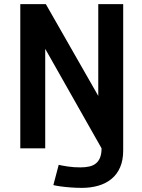

<svg xmlns="http://www.w3.org/2000/svg" viewBox="-20 -720 690 932"><path d="M377.5 192Q351.5 192 324.2 190Q297 188 274 184.8Q251 181.5 239 178.5L265 80Q271 81.5 282.5 83.8Q294 86 308.8 88.2Q323.5 90.5 339.2 91.5Q355 92.5 370.5 92.5Q395.5 92.5 414.5 88Q433.5 83.5 446.5 72.5Q459.5 61.5 466.2 43.8Q473 26 473 0L199.5 -483V0H78.5V-700H202.5L457 -254.5V-700H578V10.5Q578 57.5 563.2 91.8Q548.5 126 521.5 148.2Q494.5 170.5 457.8 181.2Q421 192 377.5 192Z"/></svg>

Font: Trispace Thin Medium
Style: Regular
Weight: 500
Version: Version 1.210